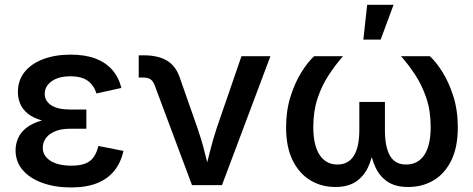

<svg xmlns="http://www.w3.org/2000/svg" viewBox="-20 -784 2004 813"><path d="M280.3 9.8Q213.4 9.8 160.2 -9.3Q106.9 -28.3 76.4 -63.7Q45.9 -99.1 45.9 -147.9Q45.9 -173.3 56.2 -197.8Q66.4 -222.2 90.3 -241.7Q114.3 -261.2 154.8 -273.2Q195.3 -285.2 255.4 -285.2H345.7V-238.8H275.4Q239.7 -238.8 214.1 -228.3Q188.5 -217.8 174.8 -199.7Q161.1 -181.6 161.1 -158.2Q161.1 -124.5 193.1 -103.5Q225.1 -82.5 282.7 -82.5Q319.3 -82.5 342 -91.8Q364.7 -101.1 377.4 -119.9Q390.1 -138.7 396.5 -166L502.9 -145Q492.2 -96.7 464.6 -61.8Q437 -26.9 391.4 -8.5Q345.7 9.8 280.3 9.8ZM255.4 -263.2Q197.8 -263.2 159.2 -273.7Q120.6 -284.2 97.9 -302.7Q75.2 -321.3 65.4 -345Q55.7 -368.7 55.7 -393.6Q55.7 -444.3 84.5 -479.7Q113.3 -515.1 163.8 -533.9Q214.4 -552.7 278.8 -552.7Q339.8 -552.7 383.5 -536.4Q427.2 -520 454.8 -488.8Q482.4 -457.5 494.1 -411.6L388.2 -388.2Q378.4 -421.9 352.3 -441.4Q326.2 -460.9 278.3 -460.9Q228 -460.9 198.7 -439.9Q169.4 -418.9 169.4 -386.2Q169.4 -356.9 196.5 -338.6Q223.6 -320.3 275.4 -320.3H345.7V-263.2Z M793 0 634.8 -423.3Q627.9 -441.4 616.7 -448.5Q605.5 -455.6 585.9 -455.6H567.4V-549.8H588.4Q649.9 -549.8 687.7 -526.9Q725.6 -503.9 742.2 -452.6L816.4 -241.2Q834.5 -189 847.2 -137.2Q859.9 -85.4 873.5 -33.2H841.3Q855 -85.4 867.7 -137.5Q880.4 -189.5 897.5 -241.2L1002.4 -545.9H1125L919.9 0Z M1399.9 7.8Q1340.8 7.8 1293.7 -20.8Q1246.6 -49.3 1219 -105.5Q1191.4 -161.6 1191.4 -244.6Q1191.4 -315.4 1210 -374.5Q1228.5 -433.6 1255.9 -477.5Q1283.2 -521.5 1310.1 -545.9H1432.1Q1399.9 -508.8 1371.1 -464.8Q1342.3 -420.9 1324.5 -366.9Q1306.6 -313 1306.6 -246.1Q1306.6 -168.9 1333.3 -128.2Q1359.9 -87.4 1408.7 -87.4Q1455.1 -87.4 1478.3 -124.5Q1501.5 -161.6 1501.5 -233.9V-352.5H1609.9V-233.9Q1609.9 -161.6 1631.3 -124.5Q1652.8 -87.4 1699.7 -87.4Q1750 -87.4 1776.9 -128.2Q1803.7 -168.9 1803.7 -246.1Q1803.7 -314.5 1785.2 -369.1Q1766.6 -423.8 1738 -467.3Q1709.5 -510.7 1678.2 -545.9H1800.3Q1826.2 -522.5 1853.5 -479Q1880.9 -435.5 1899.7 -376.2Q1918.5 -316.9 1918.5 -244.6Q1918.5 -161.1 1891.1 -105Q1863.8 -48.8 1816.2 -20.5Q1768.6 7.8 1708.5 7.8Q1654.8 7.8 1621.3 -14.4Q1587.9 -36.6 1569.8 -75.7Q1551.8 -114.7 1544.9 -165.5H1563Q1556.6 -113.3 1537.8 -74.5Q1519 -35.6 1485.6 -13.9Q1452.1 7.8 1399.9 7.8ZM1518.6 -616.2 1534.7 -763.7H1646.5L1591.8 -616.2Z"/></svg>

Font: Inter
Style: 540
Weight: 540
Designer: Rasmus Andersson
Foundry: rsms
Version: Version 4.001;git-66647c0bb